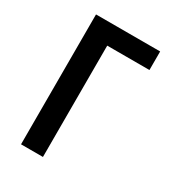

<svg xmlns="http://www.w3.org/2000/svg" viewBox="-178 -838 855 941"><g transform="rotate(30 250.0 -367.5)"><path d="M87 0V-735H450V-630H211V0Z"/></g></svg>

Font: Iosevka Term Curly Extrabold
Style: Regular
Weight: 800
Designer: Belleve Invis
Foundry: Belleve Invis
Version: Version 32.3.0